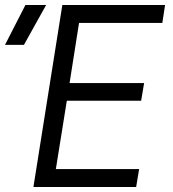

<svg xmlns="http://www.w3.org/2000/svg" viewBox="-73 -750 693 770"><path d="M61 0H473L485 -72H151L195 -346H493L505 -417H206L244 -658H578L589 -730H177ZM-53 -570H23L112 -730H29Z"/></svg>

Font: JetBrains Mono Light
Style: Italic
Weight: 336
Italic angle: -9°
Monospace: yes
Designer: Philipp Nurullin, Konstantin Bulenkov
Foundry: JetBrains
Version: Version 2.305